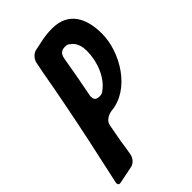

<svg xmlns="http://www.w3.org/2000/svg" viewBox="-225 -833 907 907"><g transform="rotate(-45 228.5 -379.5)"><path d="M107 -25C128 -29 145 -48 149 -72L155 -108V-107C158 -131 162 -157 168 -186L177 -235C181 -258 203 -273 230 -278C363 -288 457 -443 457 -568C457 -668 419 -752 307 -752C281 -752 253 -749 223 -742L180 -733C160 -727 142 -707 139 -681L129 -630C109 -515 80 -369 57 -261L7 -31C6 -25 5 -22 5 -21C5 -13 9 -7 15 -7C18 -7 21 -8 23 -8ZM230 -509 248 -612V-611C252 -636 265 -648 290 -648C301 -648 310 -645 315 -639L311 -641C320 -636 326 -631 329 -627L327 -629C342 -612 349 -589 349 -560C349 -495 322 -413 263 -373L266 -375C260 -369 251 -366 240 -366C210 -366 209 -382 209 -399L210 -402V-404Z"/></g></svg>

Font: Bangerz
Style: Regular
Weight: 400
Designer: vernon adams
Foundry: Vernon Adams
Version: Version 2.10;December 28, 2023;FontCreator 13.0.0.2683 64-bi